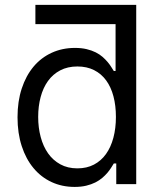

<svg xmlns="http://www.w3.org/2000/svg" viewBox="-20 -747 661 779"><path d="M532.7 -727.3V0H451.7V-83.8H441.8Q437.1 -76.3 430.9 -66.4Q424.7 -56.5 415.7 -45.8Q406.6 -35.2 394.7 -25Q382.8 -14.9 366.7 -6.7Q350.5 1.4 329.7 6.4Q308.9 11.4 282.7 11.4Q231.5 11.4 188.9 -8.5Q146.3 -28.4 115.8 -65.2Q85.2 -101.9 68.2 -154.1Q51.1 -206.3 51.1 -271.3Q51.1 -335.9 68.2 -387.8Q85.2 -439.6 115.9 -476.4Q146.7 -513.1 189.6 -532.8Q232.6 -552.6 284.1 -552.6Q310.7 -552.6 331.5 -547.6Q352.3 -542.6 368.3 -534.6Q384.2 -526.6 396 -516.3Q407.7 -506 416.4 -495.7Q425.1 -485.4 431.1 -475.7Q437.1 -465.9 441.8 -458.8H448.9V-649.1H123.6V-727.3ZM450.3 -272.7Q450.3 -318.5 440.3 -356.2Q430.4 -393.8 410.7 -420.8Q391 -447.8 361.7 -462.5Q332.4 -477.3 294 -477.3Q254.3 -477.3 224.3 -461.5Q194.2 -445.7 174.5 -418.1Q154.8 -390.6 144.9 -353.3Q134.9 -316.1 134.9 -272.7Q134.9 -229 145.1 -191.1Q155.2 -153.1 175.1 -124.8Q195 -96.6 224.8 -80.3Q254.6 -63.9 294 -63.9Q332 -63.9 361.2 -79.2Q390.3 -94.5 410 -122Q429.7 -149.5 440 -188Q450.3 -226.6 450.3 -272.7Z"/></svg>

Font: Fast_Sans-Dotted
Style: Regular
Weight: 400
Version: Version 3.018